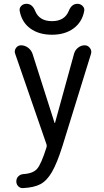

<svg xmlns="http://www.w3.org/2000/svg" viewBox="-20 -965 540 994"><path d="M335.9 -908.2Q350.6 -945.3 380.9 -945.3Q396.5 -945.3 407.7 -934.1Q418.9 -922.9 416 -908.2Q405.3 -850.6 360.8 -817.9Q316.4 -785.2 249 -785.2Q181.6 -785.2 137.2 -817.4Q92.8 -849.6 82 -908.2Q79.1 -922.9 89.8 -934.1Q100.6 -945.3 117.2 -945.3Q147.5 -945.3 162.1 -908.2Q183.6 -855.5 249 -855.5Q314.5 -855.5 335.9 -908.2ZM220.7 -217.8 58.6 -686.5Q52.7 -702.1 62.5 -716.3Q72.3 -730.5 88.9 -730.5Q108.4 -730.5 125 -718.3Q141.6 -706.1 148.4 -686.5L262.7 -328.1H263.7H264.6L363.3 -686.5Q368.2 -705.1 383.8 -717.8Q399.4 -730.5 418.9 -730.5Q434.6 -730.5 445.3 -716.8Q456.1 -703.1 451.2 -686.5L303.7 -210Q275.4 -120.1 249 -74.7Q222.7 -29.3 189.5 -11.7Q156.2 5.9 99.6 8.8Q85 9.8 74.7 -0.5Q64.5 -10.7 64.5 -25.9Q64.5 -41 74.2 -51.3Q84 -61.5 98.6 -63.5Q150.4 -66.4 171.9 -90.8Q193.4 -115.2 220.7 -202.1Q223.6 -210 220.7 -217.8Z"/></svg>

Font: Rounded Mgen+ 1m regular
Style: Regular
Weight: 400
Designer: [Source Han Sans]
Ryoko NISHIZUKA  (kana & ideographs); Paul D. Hunt (Latin, Greek & Cyrillic); Wenlong ZHANG  (bopomofo
Version: Version 1.059.20150602